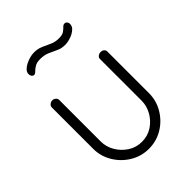

<svg xmlns="http://www.w3.org/2000/svg" viewBox="-203 -789 894 894"><g transform="rotate(-45 244.5 -342.0)"><path d="M245 6Q195 6 153 -19.5Q111 -45 86 -87Q61 -129 61 -177V-451Q61 -459 68.5 -465.5Q76 -472 86 -472Q96 -472 103 -465.5Q110 -459 110 -451V-177Q110 -142 128 -111Q146 -80 176.5 -60Q207 -40 245 -40Q283 -40 313 -59.5Q343 -79 361 -110.5Q379 -142 379 -177V-452Q379 -460 386.5 -466Q394 -472 404 -472Q415 -472 421.5 -466Q428 -460 428 -452V-177Q428 -128 403 -86Q378 -44 336.5 -19Q295 6 245 6ZM312 -612Q287 -612 267.5 -621.5Q248 -631 228 -639.5Q208 -648 181 -648Q160 -648 146.5 -640Q133 -632 125 -623.5Q117 -615 110 -615Q106 -615 102 -618Q98 -621 96 -626Q94 -631 94 -636Q94 -648 102.5 -657.5Q111 -667 125.5 -674.5Q140 -682 155 -686Q170 -690 183 -690Q208 -690 227.5 -681.5Q247 -673 267 -663.5Q287 -654 312 -654Q335 -654 346 -662Q357 -670 364 -677.5Q371 -685 379 -685Q385 -685 388.5 -682Q392 -679 394 -675Q396 -671 396 -666Q396 -652 387.5 -642.5Q379 -633 365.5 -626Q352 -619 337.5 -615.5Q323 -612 312 -612Z"/></g></svg>

Font: Dosis ExtraLight Light
Style: Regular
Weight: 300
Version: Version 3.001; ttfautohint (v1.8.2)